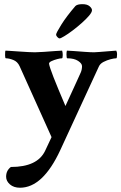

<svg xmlns="http://www.w3.org/2000/svg" viewBox="-20 -671 571 904"><path d="M74.2 212.9Q44.9 212.9 26.9 197.3Q8.8 181.6 8.8 161.1Q8.8 131.8 31.2 115.2Q156.2 115.2 192.4 39.1L222.7 -25.4L72.3 -359.4Q62.5 -380.9 42.5 -388.7Q22.5 -396.5 7.8 -396.5Q3.9 -396.5 3.9 -411.1Q3.9 -430.7 5.9 -432.6Q9.8 -432.6 24.9 -431.6Q40 -430.7 67.4 -428.7Q94.7 -426.8 113.8 -425.8Q132.8 -424.8 144.5 -424.8Q159.2 -424.8 186.5 -426.8Q213.9 -428.7 239.7 -430.7Q265.6 -432.6 272.5 -432.6Q275.4 -423.8 275.4 -412.1Q275.4 -396.5 271.5 -396.5Q263.7 -396.5 249 -392.6Q234.4 -388.7 222.7 -383.3Q210.9 -377.9 210.9 -371.1Q212.9 -356.4 231.9 -307.6Q251 -258.8 288.1 -171.9Q321.3 -244.1 339.4 -283.7Q357.4 -323.2 360.4 -330.1Q366.2 -343.8 366.2 -359.4Q366.2 -372.1 347.7 -384.3Q329.1 -396.5 296.9 -396.5Q293 -396.5 293 -414.1Q293 -420.9 293.5 -425.3Q293.9 -429.7 294.9 -432.6Q302.7 -432.6 327.6 -430.7Q352.5 -428.7 379.9 -426.8Q407.2 -424.8 422.9 -424.8Q433.6 -424.8 447.3 -426.3Q460.9 -427.7 477.5 -428.7L527.3 -432.6Q531.2 -425.8 531.2 -416Q531.2 -396.5 527.3 -396.5Q517.6 -396.5 500.5 -392.1Q483.4 -387.7 467.3 -379.4Q451.2 -371.1 445.3 -357.4L263.7 36.1Q181.6 212.9 74.2 212.9ZM260.7 -490.2Q255.9 -490.2 250 -496.6Q244.1 -502.9 244.1 -507.8Q244.1 -515.6 268.6 -554.7Q293 -593.8 335 -642.6Q343.8 -651.4 368.2 -651.4Q390.6 -651.4 401.9 -641.6Q413.1 -631.8 413.1 -623Q413.1 -613.3 399.4 -597.2Q385.7 -581.1 364.7 -562.5Q343.8 -543.9 321.8 -527.3Q299.8 -510.7 282.7 -500.5Q265.6 -490.2 260.7 -490.2Z"/></svg>

Font: Crimson Text
Style: Bold
Weight: 700
Designer: Sebastian Kosch
Foundry: Sebastian Kosch
Version: Version 1.100